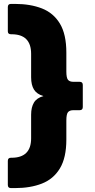

<svg xmlns="http://www.w3.org/2000/svg" viewBox="-20 -811 483 981"><path d="M36 150Q20 150 20 134V11Q20 -5 36 -5H39Q139 -5 139 -104V-225Q139 -263 153.5 -287Q168 -311 202 -320Q168 -330 153.5 -353.5Q139 -377 139 -416V-536Q139 -636 39 -636H36Q20 -636 20 -651V-775Q20 -791 36 -791H57Q135 -791 194 -768Q253 -745 286 -690.5Q319 -636 319 -542V-446Q319 -413 327.5 -403Q336 -393 355 -393H387Q403 -393 403 -377V-264Q403 -248 387 -248H355Q336 -248 327.5 -238Q319 -228 319 -195V-98Q319 -5 286 49.5Q253 104 194 127Q135 150 57 150Z"/></svg>

Font: LINE Seed Sans App ExtraBold
Style: Regular
Weight: 800
Designer: LINE VX Design & Dalton Maag Ltd & Sandoll Inc
Foundry: Dalton Maag Ltd
Version: Version 1.003